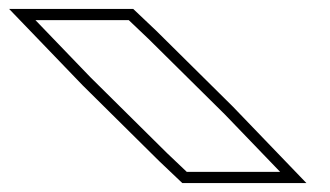

<svg xmlns="http://www.w3.org/2000/svg" viewBox="-471 -830 738 429"><path d="M-268.6 -657 -391.8 -785H-183.3L-139.1 -743L31.7 -574L154.9 -446H-53.7L-97.9 -488ZM-286.4 -639.4 -115.3 -470 -63.7 -421H213.6L49.5 -591.6L-121.6 -761L-173.3 -810H-450.6Z"/></svg>

Font: Nordica Plus
Style: NordicaClassicBkExtOpOblOl
Weight: 900
Version: Version 1.01